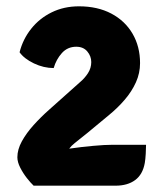

<svg xmlns="http://www.w3.org/2000/svg" viewBox="-20 -586 522 608"><path d="M42 -420.5Q52.5 -462 78.8 -495Q105 -528 143.8 -547Q182.5 -566 230 -566Q289 -566 332.5 -543Q376 -520 399.8 -479.2Q423.5 -438.5 423.5 -386Q423.5 -354.5 410.5 -325.5Q397.5 -296.5 375.2 -270.5Q353 -244.5 325.5 -222L255.5 -164Q238 -150 216.5 -132.8Q195 -115.5 194.5 -102.5L189 2H86.5Q77 -7 65 -22.2Q53 -37.5 44 -55.2Q35 -73 35 -88Q35 -112.5 49.2 -138.5Q63.5 -164.5 86.5 -190Q109.5 -215.5 135.5 -238.5L233 -325.5Q248 -338 258.5 -354.2Q269 -370.5 269 -389.5Q269 -408 256.5 -423Q244 -438 221.5 -438Q194 -438 176 -418Q158 -398 150 -370.5Q118.5 -370.5 87.5 -385.2Q56.5 -400 42 -420.5ZM442.5 -127.5Q442.5 -117 441.5 -99.2Q440.5 -81.5 438.5 -70Q432 -33.5 408 -15.8Q384 2 345.5 2H95L54.5 -84Q82 -93.5 120 -101.5Q158 -109.5 198.8 -115.2Q239.5 -121 275.8 -124.2Q312 -127.5 335.5 -127.5Z"/></svg>

Font: Signika SC
Style: Regular
Weight: 300
Designer: Anna Giedryś
Foundry: Anna Giedryś
Version: Version 2.000